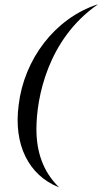

<svg xmlns="http://www.w3.org/2000/svg" viewBox="-20 -730 454 854"><path d="M241.5 103V102C170.5 32.5 142 -56 142 -156C142 -292.5 191 -554.5 414 -709.5V-710.5C224 -648.5 87 -466 63 -263C39.5 -87.5 106.5 49 241.5 103Z"/></svg>

Font: Beautique Display Thin
Style: Bold
Weight: 500
Italic angle: -12°
Designer: Nhat-Quang Ngo
Version: Version 1.100;Glyphs 3.2.3 (3260)